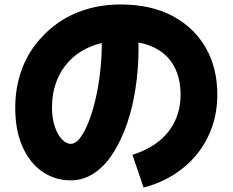

<svg xmlns="http://www.w3.org/2000/svg" viewBox="-20 -778 1040 857"><path d="M621 59 571 -87Q641 -109 689 -147.5Q737 -186 761.5 -239Q786 -292 786 -356Q786 -429 756.5 -483Q727 -537 667.5 -566Q608 -595 519 -595Q449 -595 392 -573Q335 -551 294.5 -511Q254 -471 233 -416.5Q212 -362 212 -297Q212 -252 224 -215Q236 -178 255.5 -157Q275 -136 296 -136Q316 -136 334.5 -158.5Q353 -181 370 -220.5Q387 -260 400.5 -311.5Q414 -363 422.5 -421.5Q431 -480 433.5 -541Q436 -602 430 -659L593 -674Q601 -590 597 -506Q593 -422 578 -343.5Q563 -265 536.5 -197.5Q510 -130 475 -80Q440 -30 394.5 -1.5Q349 27 296 27Q226 27 170 -11Q114 -49 81 -122Q48 -195 48 -297Q48 -376 70 -446.5Q92 -517 134 -573.5Q176 -630 234 -672Q292 -714 364 -736Q436 -758 519 -758Q653 -758 749.5 -707Q846 -656 898 -565.5Q950 -475 950 -356Q950 -280 927.5 -214Q905 -148 862.5 -94Q820 -40 759 -0.5Q698 39 621 59Z"/></svg>

Font: Murecho Thin ExtraBold
Style: Regular
Weight: 800
Version: Version 1.010